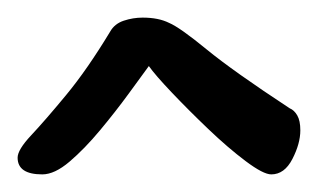

<svg xmlns="http://www.w3.org/2000/svg" viewBox="-20 -567 371 218"><path d="M28 -369Q0 -369 0 -388Q0 -397 15.5 -413.5Q31 -430 55 -459Q79 -488 105 -531Q110 -540 120.5 -543.5Q131 -547 142 -547Q160 -547 172 -541Q184 -536 214.5 -511Q245 -486 309 -444Q314 -442 317.5 -436Q321 -430 321 -419Q321 -404 312 -386.5Q303 -369 288 -369Q279 -369 259 -384Q239 -399 216.5 -420.5Q194 -442 175 -462Q156 -482 149 -492Q141 -481 126 -460.5Q111 -440 93.5 -419Q76 -398 59 -383.5Q42 -369 28 -369Z"/></svg>

Font: Solitreo
Style: Regular
Weight: 400
Designer: Nathan Gross, Bryan Kirschen, Binghamton University
Foundry: Eli Heuer
Version: Version 1.100; ttfautohint (v1.8.4.7-5d5b)